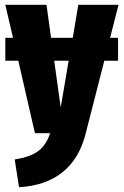

<svg xmlns="http://www.w3.org/2000/svg" viewBox="-20 -553 513 797"><path d="M470 -396V-301H413L336 0Q310 105 240 161.5Q170 218 59 224L41 109Q104 99 137.5 75Q171 51 188 0H125L56 -301H2V-396H34L2 -533H173L192 -396H282L305 -533H472L437 -396ZM265 -301H205L232 -107Z"/></svg>

Font: Fira Sans Compressed ExtraBold
Style: Regular
Weight: 800
Width: 1
Designer: bBox Type GmbH & Carrois Corporate GbR & Edenspiekermann AG
Foundry: bBox Type GmbH & Carrois Corporate GbR & Edenspiekermann AG
Version: Version 4.301